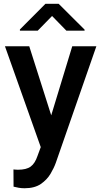

<svg xmlns="http://www.w3.org/2000/svg" viewBox="-20 -770 530 1003"><path d="M132.8 -528.3 247.6 -167.5 357.4 -528.3H483.4L271.5 80.6Q262.2 106.9 243.9 137.9Q225.6 168.9 193.1 191.2Q160.6 213.4 107.9 213.4Q92.3 213.4 77.9 210.9Q63.5 208.5 50.8 205.1L50.3 115.2Q55.7 115.7 62.7 116.2Q69.8 116.7 73.7 116.7Q117.7 116.7 140.1 100.3Q162.6 84 175.8 44.9L192.9 -1.5L5.9 -528.3ZM286.6 -750 421.9 -615.2V-609.9H326.7L252 -686.5L177.2 -609.9H84V-616.2L217.3 -750Z"/></svg>

Font: Vazirmatn UI FD Medium
Style: Regular
Weight: 500
Designer: Saber Rastikerdar
Foundry: Saber Rastikerdar
Version: Version 33.003